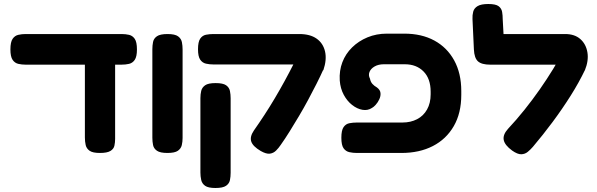

<svg xmlns="http://www.w3.org/2000/svg" viewBox="-20 -755 2982 959"><path d="M109 -432Q89 -432 71.5 -436Q54 -440 43 -456Q32 -472 32 -508Q32 -545 43 -561Q54 -577 71.5 -581Q89 -585 108 -585H587Q607 -585 624.5 -581Q642 -577 653 -561Q664 -545 664 -508Q664 -472 653 -456Q642 -440 624.5 -436Q607 -432 586 -432ZM479 9Q443 9 427.5 -2Q412 -13 408 -30.5Q404 -48 404 -68V-469L555 -456V-61Q555 -44 551.5 -27.5Q548 -11 531.5 -1Q515 9 479 9Z M816 9Q780 9 764 -2Q748 -13 744.5 -30.5Q741 -48 741 -67V-509Q741 -528 744.5 -545.5Q748 -563 764 -574Q780 -585 817 -585Q854 -585 869.5 -573.5Q885 -562 888.5 -544.5Q892 -527 892 -508V-66Q892 -47 888 -30Q884 -13 868.5 -2Q853 9 816 9Z M1282 -1Q1243 -24 1235 -48Q1227 -72 1248 -103Q1274 -140 1300.5 -180.5Q1327 -221 1352.5 -264Q1378 -307 1401.5 -350Q1425 -393 1446 -434.5Q1467 -476 1485 -514L1597 -412Q1581 -376 1561 -336.5Q1541 -297 1519 -256Q1497 -215 1473.5 -175.5Q1450 -136 1427 -99Q1404 -62 1382 -31Q1372 -16 1359 -3Q1346 10 1328 12.5Q1310 15 1282 -1ZM1056 184Q1020 184 1004.5 173Q989 162 985 144Q981 126 981 107V-265Q981 -284 985 -301Q989 -318 1004.5 -329Q1020 -340 1057 -340Q1094 -340 1109.5 -329Q1125 -318 1128.5 -300.5Q1132 -283 1132 -264V108Q1132 127 1128.5 144.5Q1125 162 1109 173Q1093 184 1056 184ZM1595 -404 1466 -433H1410H1047Q1027 -433 1009 -437Q991 -441 980 -457Q969 -473 969 -509Q969 -546 980 -562Q991 -578 1009 -581.5Q1027 -585 1046 -585H1475Q1529 -585 1561.5 -562Q1594 -539 1603.5 -498Q1613 -457 1595 -404Z M1762 9Q1743 9 1725 5Q1707 1 1696 -14.5Q1685 -30 1685 -67Q1685 -104 1696 -120Q1707 -136 1725 -139.5Q1743 -143 1763 -143H1990Q2031 -143 2063 -159.5Q2095 -176 2113 -208Q2131 -240 2131 -284V-297Q2131 -362 2095.5 -398Q2060 -434 2002 -434H1897Q1870 -434 1851 -423Q1832 -412 1825.5 -395.5Q1819 -379 1828 -362Q1831 -346 1840 -336Q1849 -326 1863 -318Q1879 -306 1880.5 -290.5Q1882 -275 1874.5 -259Q1867 -243 1856.5 -231.5Q1846 -220 1838 -216Q1817 -202 1790.5 -206.5Q1764 -211 1739 -230.5Q1714 -250 1697 -281.5Q1680 -313 1677 -353Q1674 -402 1690 -444Q1706 -486 1738.5 -518Q1771 -550 1815.5 -568.5Q1860 -587 1913 -587H1999Q2086 -587 2149.5 -552.5Q2213 -518 2248.5 -453.5Q2284 -389 2284 -300V-281Q2284 -190 2246.5 -125Q2209 -60 2142 -25.5Q2075 9 1985 9Z M2538 -3Q2501 -30 2496 -56Q2491 -82 2517 -111Q2560 -157 2600 -207Q2640 -257 2676 -308.5Q2712 -360 2743.5 -411.5Q2775 -463 2799 -512L2903 -408Q2872 -343 2830 -276.5Q2788 -210 2740 -145.5Q2692 -81 2642 -22Q2630 -8 2616 3.5Q2602 15 2583.5 15.5Q2565 16 2538 -3ZM2901 -403 2801 -432H2429Q2386 -432 2367.5 -448.5Q2349 -465 2347 -508L2340 -660Q2339 -679 2343.5 -696.5Q2348 -714 2365.5 -724.5Q2383 -735 2419 -735Q2456 -735 2470.5 -724Q2485 -713 2488 -695.5Q2491 -678 2491 -658L2495 -585H2803Q2850 -585 2878.5 -560Q2907 -535 2914 -493.5Q2921 -452 2901 -403Z"/></svg>

Font: Fredoka SemiExpanded SemiBold
Style: Regular
Weight: 600
Width: 6
Designer: Ben Nathan
Foundry: Milena B. Brandão, Ben Nathan
Version: Version 2.001